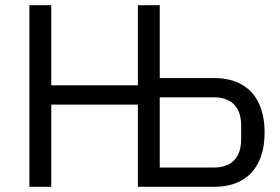

<svg xmlns="http://www.w3.org/2000/svg" viewBox="-20 -718 1077 738"><path d="M93 0V-698H177V-390H510V-698H594V-418H802Q865 -418 908.5 -393.5Q952 -369 974.5 -322Q997 -275 997 -209Q997 -143 974.5 -96Q952 -49 908.5 -24.5Q865 0 802 0H510V-316H177V0ZM594 -74H802Q835 -74 858.5 -86Q882 -98 894.5 -122.5Q907 -147 907 -183V-235Q907 -272 894.5 -296Q882 -320 858.5 -332Q835 -344 802 -344H594Z"/></svg>

Font: IBM Plex Sans
Style: Regular
Weight: 400
Designer: Mike Abbink, Paul van der Laan, Pieter van Rosmalen
Foundry: Bold Monday
Version: Version 3.201